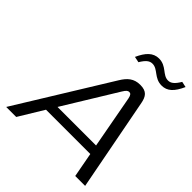

<svg xmlns="http://www.w3.org/2000/svg" viewBox="-233 -1028 1180 1180"><g transform="rotate(45 357.0 -437.5)"><path d="M387 -605 14 0H101L199 -161H584L614 0H700L584 -605C575 -651 558 -679 501 -679C446 -679 415 -651 387 -605ZM237 -223 449 -569C464 -594 473 -600 484 -600C496 -600 503 -593 508 -569L572 -223ZM356 -777 394 -769C418 -809 437 -824 462 -824C510 -824 531 -768 596 -768C645 -768 677 -799 707 -866L670 -874C646 -834 627 -818 602 -818C554 -818 534 -875 468 -875C417 -875 384 -839 356 -777Z"/></g></svg>

Font: LT Wave Light
Style: Italic
Weight: 300
Designer: Daniel Lyons
Version: Version 2.5 (Glyphs App)